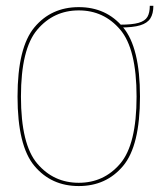

<svg xmlns="http://www.w3.org/2000/svg" viewBox="-20 -622 551 646"><path d="M245 4Q337.5 4 394.2 -63.8Q451 -131.5 451 -297Q451 -462 394.2 -530Q337.5 -598 245 -598Q152.5 -598 95.8 -530Q39 -462 39 -297Q39 -131.5 95.8 -63.8Q152.5 4 245 4ZM245 -7Q160.5 -7 105.5 -71.5Q50.5 -136 50.5 -297Q50.5 -457.5 105.5 -522.2Q160.5 -587 245 -587Q329.5 -587 384.5 -522.2Q439.5 -457.5 439.5 -297Q439.5 -136 384.5 -71.5Q329.5 -7 245 -7ZM384.5 -539V-529.5Q427.5 -529.5 451.5 -536.8Q475.5 -544 485.8 -560Q496 -576 496 -602.5H484Q484 -579 476 -565.2Q468 -551.5 446.5 -545.2Q425 -539 384.5 -539Z"/></svg>

Font: Anybody UltraCondensed Thin Thin
Style: Regular
Weight: 250
Version: Version 1.111